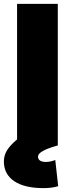

<svg xmlns="http://www.w3.org/2000/svg" viewBox="-22 -750 384 990"><path d="M-2 82Q-2 52 14 25.5Q30 -1 66 -31V-730H276V0Q174 28 174 57Q174 85 215 85Q238 85 263 75L278 210Q245 220 203 220Q104 220 51 184Q-2 148 -2 82Z"/></svg>

Font: Enso Black
Style: Regular
Weight: 900
Designer: Coji Morishita
Foundry: UNDERFOREST DESIGN
Version: Version 1.000